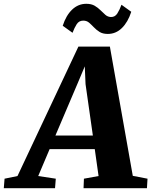

<svg xmlns="http://www.w3.org/2000/svg" viewBox="-99 -990 796 1010"><path d="M-79 0 -75 -50 -7 -64 313.5 -745H479L599.5 -65L677 -50L674 0H340.5L342.5 -50L419.5 -64L399.5 -205.5H162L102 -64L194.5 -50L190.5 0ZM192.5 -277H389.5L351 -547.5L347 -641L310 -553ZM468 -811.5Q441.5 -811.5 424.5 -822.2Q407.5 -833 394.8 -846.5Q382 -860 369.5 -870.8Q357 -881.5 339 -881.5Q316.5 -881.5 304.5 -862.8Q292.5 -844 282.5 -817.5L231 -854.5Q248.5 -909 280.5 -939.5Q312.5 -970 355 -970Q381.5 -970 399 -959.8Q416.5 -949.5 429.8 -936Q443 -922.5 455.5 -911.8Q468 -901 484.5 -900.5Q506 -900 518.2 -919.2Q530.5 -938.5 540 -965L591.5 -928Q574 -873.5 542.2 -842.5Q510.5 -811.5 468 -811.5Z"/></svg>

Font: Merriweather 24pt Black
Style: Italic
Weight: 900
Italic angle: -7.8°
Designer: Eben Sorkin
Foundry: Eben Sorkin
Version: Version 2.101